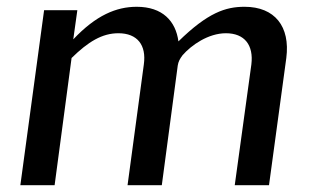

<svg xmlns="http://www.w3.org/2000/svg" viewBox="-20 -546 916 566"><path d="M40 0H141L191 -375C240 -423 281 -448 329 -448C385 -448 412 -413 404 -356L356 0H457L504 -353C506 -365 510 -372 518 -383C544 -413 594 -448 646 -448C701 -448 728 -413 721 -356L672 0H773L824 -375C836 -468 790 -526 701 -526C645 -526 593 -509 506 -424C498 -484 459 -526 383 -526C323 -526 263 -501 196 -430L208 -516H110Z"/></svg>

Font: United Sans Medium
Style: Italic
Weight: 500
Italic angle: -8°
Designer: Pablo Impallari, Rodrigo Fuenzalida (Modified by Dan O. Williams)
Version: Version 1.000;PS 001.000;hotconv 1.0.88;makeotf.lib2.5.64775